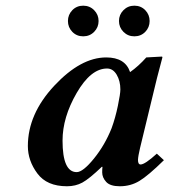

<svg xmlns="http://www.w3.org/2000/svg" viewBox="-20 -646 597 676"><path d="M373 -194.8Q386.2 -231 395 -273.4Q403.8 -315.9 403.8 -331.1Q403.8 -360.8 390.9 -382.8Q377.9 -404.8 356.9 -404.8Q299.8 -404.8 250 -318.8Q200.2 -232.9 200.2 -150.9Q200.2 -40 250 -40Q272 -40 310.5 -87.4Q349.1 -134.8 373 -194.8ZM339.8 -39.1Q339.8 -52.2 340.8 -58.1L338.9 -59.1Q293.9 -16.1 270 -3.2Q246.1 9.8 215.8 9.8Q145 9.8 111.6 -35.2Q78.1 -80.1 78.1 -131.8Q78.1 -244.6 171.1 -344.2Q264.2 -443.8 354 -443.8Q420.9 -443.8 438 -392.1Q467.8 -413.1 495.1 -443.8L549.8 -446.8Q551.8 -446.8 551.8 -443.8Q529.3 -359.9 520.5 -320.8L473.1 -125Q466.3 -96.2 465.8 -83Q465.8 -66.9 475.1 -66.9Q490.2 -66.9 532.2 -105L557.1 -82Q502 -27.8 470.9 -9Q439.9 9.8 401.9 9.8Q367.7 9.8 353.8 -5.6Q339.8 -21 339.8 -39.1ZM234.6 -533.9Q219.2 -549.8 219.2 -572Q219.2 -594.2 234.6 -610.1Q250 -626 272.9 -626Q295.9 -626 311.5 -610.1Q327.1 -594.2 327.1 -572Q327.1 -549.8 311.5 -533.9Q295.9 -518.1 272.9 -518.1Q250 -518.1 234.6 -533.9ZM414.6 -533.9Q398.9 -549.8 398.9 -572Q398.9 -594.2 414.6 -610.1Q430.2 -626 453.1 -626Q476.1 -626 491.5 -610.1Q506.8 -594.2 506.8 -572Q506.8 -549.8 491.5 -533.9Q476.1 -518.1 453.1 -518.1Q430.2 -518.1 414.6 -533.9Z"/></svg>

Font: Linux Libertine O
Style: Semibold Italic
Weight: 600
Italic angle: -11.5°
Designer: Philipp H. Poll
Foundry: Philipp H. Poll
Version: Version 5.1.2